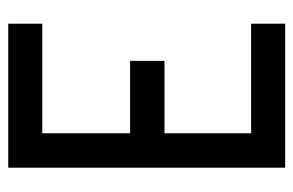

<svg xmlns="http://www.w3.org/2000/svg" viewBox="-145 -579 724 474"><g transform="rotate(-90 217.0 -342.0)"><path d="M40 0V-683.6H395.5V-599.6H125V-382.8H303.7V-297.9H125V-84H395.5V0Z"/></g></svg>

Font: Post No Bills Jaffna SemiBold
Style: Regular
Weight: 600
Designer: Kosala Senevirathne, Siva Puranthara, Lasantha Premarathna, Tharique Azeez
Foundry: Mooniak
Version: Version 1.220 ; ttfautohint (v1.6)